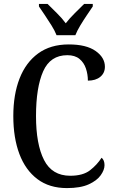

<svg xmlns="http://www.w3.org/2000/svg" viewBox="-20 -951 588 981"><path d="M322 10Q232 10 171 -36Q110 -82 79 -164.5Q48 -247 48 -358Q48 -468 80 -550Q112 -632 175 -678Q238 -724 331 -724Q421 -724 468.5 -690.5Q516 -657 516 -610Q516 -578 492.5 -558.5Q469 -539 429 -539Q429 -571 419 -601Q409 -631 386 -650Q363 -669 324 -669Q237 -669 200.5 -586.5Q164 -504 164 -358Q164 -214 205 -133.5Q246 -53 339 -53Q404 -53 440 -81Q476 -109 499 -145Q514 -133 514 -107Q514 -83 494.5 -55.5Q475 -28 433 -9Q391 10 322 10ZM269 -771Q260 -794 243.5 -820.5Q227 -847 209.5 -873Q192 -899 179 -918V-931H223Q245 -909 271 -883.5Q297 -858 316 -832Q336 -858 362 -883.5Q388 -909 410 -931H454V-918Q441 -899 423.5 -873Q406 -847 390 -820.5Q374 -794 365 -771Z"/></svg>

Font: Noto Serif Armenian Condensed Medium
Style: Regular
Weight: 500
Width: 3
Designer: Monotype Design Team
Foundry: Monotype Imaging Inc.
Version: Version 2.008; ttfautohint (v1.8.4.7-5d5b)